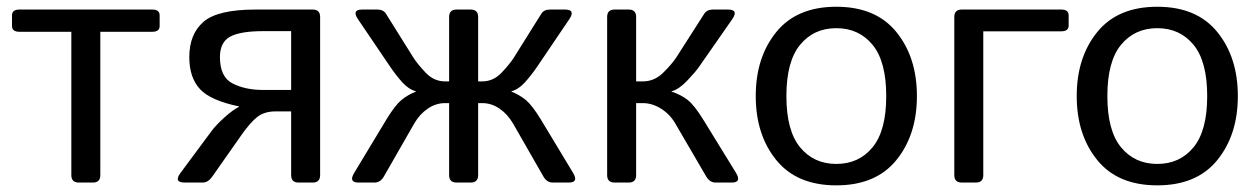

<svg xmlns="http://www.w3.org/2000/svg" viewBox="-20 -541 3730 569"><path d="M37.6 -446.8Q15.6 -446.8 15.6 -463.9V-495.6Q15.6 -512.7 37.6 -512.7H431.2Q453.1 -512.7 453.1 -495.6V-463.9Q453.1 -446.8 431.2 -446.8H277.3V-22Q277.3 0 255.4 0H213.4Q191.4 0 191.4 -22V-446.8Z M527.8 0Q493.7 0 515.1 -28.8L607.4 -153.3Q620.6 -170.9 645.3 -193.1Q669.9 -215.3 688.5 -224.6V-225.6Q603.5 -243.2 572.3 -277.3Q541 -311.5 541 -371.6Q541 -439.9 583 -476.3Q625 -512.7 737.3 -512.7H906.7Q928.7 -512.7 928.7 -490.7V-22Q928.7 0 906.7 0H864.7Q842.8 0 842.8 -22V-210.9H796.9Q763.7 -210.9 742.7 -194.6Q721.7 -178.2 695.3 -140.6L609.4 -18.1Q596.7 0 581.5 0ZM631.8 -371.6Q631.8 -312.5 669.7 -293.5Q707.5 -274.4 759.3 -274.4H842.8V-448.7H759.8Q692.4 -448.7 662.1 -432.4Q631.8 -416 631.8 -371.6Z M1042.5 0Q1012.2 0 1029.8 -28.8L1125.5 -187.5Q1150.9 -229 1169.4 -244.4Q1188 -259.8 1212.4 -269.5V-270.5Q1190.9 -276.4 1172.4 -296.9Q1153.8 -317.4 1135.3 -344.7L1041 -483.9Q1021.5 -512.7 1053.7 -512.7H1098.1Q1116.2 -512.7 1124 -500L1204.6 -371.1Q1215.8 -353 1240.7 -326.4Q1265.6 -299.8 1298.8 -299.8H1311V-490.7Q1311 -512.7 1333 -512.7H1375Q1397 -512.7 1397 -490.7V-299.8H1409.2Q1442.4 -299.8 1467.3 -326.4Q1492.2 -353 1503.4 -371.1L1584 -500Q1591.8 -512.7 1609.9 -512.7H1654.3Q1686.5 -512.7 1667 -483.9L1572.8 -344.7Q1554.2 -317.4 1535.6 -296.9Q1517.1 -276.4 1495.6 -270.5V-269.5Q1520 -259.8 1538.6 -244.4Q1557.1 -229 1582.5 -187.5L1678.2 -28.8Q1695.8 0 1665.5 0H1618.2Q1600.6 0 1590.3 -18.1L1500.5 -174.8Q1484.4 -202.6 1460.4 -219Q1436.5 -235.4 1409.7 -235.4H1397V-22Q1397 0 1375 0H1333Q1311 0 1311 -22V-235.4H1298.3Q1271.5 -235.4 1247.6 -219Q1223.6 -202.6 1207.5 -174.8L1117.7 -18.1Q1107.4 0 1089.8 0Z M1801.3 0Q1779.3 0 1779.3 -22V-490.7Q1779.3 -512.7 1801.3 -512.7H1843.3Q1865.2 -512.7 1865.2 -490.7V-299.8H1885.3Q1919.4 -299.8 1945.6 -325.7Q1971.7 -351.6 1984.4 -371.1L2066.9 -500Q2075.2 -512.7 2092.8 -512.7H2137.2Q2169.9 -512.7 2149.9 -483.9L2050.8 -341.8Q2041 -327.6 2016.4 -301.8Q1991.7 -275.9 1970.2 -270.5V-269.5Q1998 -260.3 2017.6 -245.1Q2037.1 -230 2063.5 -187.5L2161.1 -28.8Q2178.7 0 2148.4 0H2100.6Q2083.5 0 2072.8 -18.1L1981.4 -174.8Q1965.3 -202.6 1939 -219Q1912.6 -235.4 1885.7 -235.4H1865.2V-22Q1865.2 0 1843.3 0Z M2219.7 -256.3Q2219.7 -371.1 2280.5 -446Q2341.3 -521 2458.5 -521Q2575.7 -521 2636.5 -446Q2697.3 -371.1 2697.3 -256.3Q2697.3 -141.6 2636.5 -66.7Q2575.7 8.3 2458.5 8.3Q2341.3 8.3 2280.5 -66.7Q2219.7 -141.6 2219.7 -256.3ZM2310.5 -256.3Q2310.5 -153.8 2351.1 -104.5Q2391.6 -55.2 2458.5 -55.2Q2525.4 -55.2 2565.9 -104.5Q2606.4 -153.8 2606.4 -256.3Q2606.4 -358.9 2565.9 -408.2Q2525.4 -457.5 2458.5 -457.5Q2391.6 -457.5 2351.1 -408.2Q2310.5 -358.9 2310.5 -256.3Z M2830.1 0Q2808.1 0 2808.1 -22V-490.7Q2808.1 -512.7 2830.1 -512.7H3125Q3147 -512.7 3147 -495.6V-465.3Q3147 -448.2 3125 -448.2H2894V-22Q2894 0 2872.1 0Z M3170.9 -256.3Q3170.9 -371.1 3231.7 -446Q3292.5 -521 3409.7 -521Q3526.9 -521 3587.6 -446Q3648.4 -371.1 3648.4 -256.3Q3648.4 -141.6 3587.6 -66.7Q3526.9 8.3 3409.7 8.3Q3292.5 8.3 3231.7 -66.7Q3170.9 -141.6 3170.9 -256.3ZM3261.7 -256.3Q3261.7 -153.8 3302.2 -104.5Q3342.8 -55.2 3409.7 -55.2Q3476.6 -55.2 3517.1 -104.5Q3557.6 -153.8 3557.6 -256.3Q3557.6 -358.9 3517.1 -408.2Q3476.6 -457.5 3409.7 -457.5Q3342.8 -457.5 3302.2 -408.2Q3261.7 -358.9 3261.7 -256.3Z"/></svg>

Font: Istok
Style: Regular
Weight: 500
Designer: Andrey V. Panov
Foundry: Andrey V. Panov
Version: Version 1.0.3